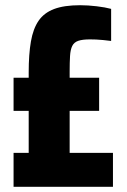

<svg xmlns="http://www.w3.org/2000/svg" viewBox="-20 -716 486 736"><path d="M32 0V-130H90V-291H32V-418H90V-438Q90 -508 98.5 -557Q107 -606 128 -636.5Q149 -667 187.5 -681.5Q226 -696 287 -696Q317 -696 350.5 -692Q384 -688 406 -682V-559Q390 -561 375.5 -562.5Q361 -564 348.5 -564.5Q336 -565 325 -565Q296 -565 280 -559.5Q264 -554 257 -540Q250 -526 248.5 -501.5Q247 -477 247 -442V-418H360V-291H247V-130H413V0Z"/></svg>

Font: Saira Condensed ExtraBold
Style: Regular
Weight: 800
Width: 3
Designer: Hector Gatti with collaboration of the Omnibus-Type team
Foundry: Omnibus-Type
Version: Version 1.101